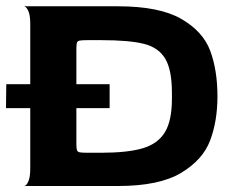

<svg xmlns="http://www.w3.org/2000/svg" viewBox="-20 -621 796 641"><path d="M706 -299Q706 -217 681.5 -152Q657 -87 584 -43.5Q511 0 374 0H60Q60 2 66 -2.5Q72 -7 76.5 -20.5Q81 -34 81 -60V-260H0L1 -340H81V-540Q81 -566 76.5 -579Q72 -592 66 -597Q60 -602 60 -600H374Q512 -600 585 -558Q658 -516 682 -451Q706 -386 706 -299ZM554 -310Q554 -387 532 -424.5Q510 -462 461 -474.5Q412 -487 316 -487H275Q253 -487 246 -485.5Q239 -484 237 -479Q235 -474 235 -459V-340H346V-260H235V-141Q235 -125 237 -119.5Q239 -114 246 -112.5Q253 -111 275 -111H316Q406 -111 456.5 -126Q507 -141 530.5 -179.5Q554 -218 554 -292Z"/></svg>

Font: Red Rose Bold
Style: Regular
Weight: 700
Designer: jaikishan Patel
Version: Version 1.000